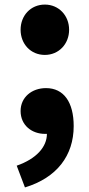

<svg xmlns="http://www.w3.org/2000/svg" viewBox="-20 -592 391 839"><path d="M176 -352C237 -352 282 -400 282 -462C282 -524 237 -572 176 -572C114 -572 70 -524 70 -462C70 -400 114 -352 176 -352ZM89 227C228 185 302 88 302 -41C302 -145 259 -207 181 -207C119 -207 70 -167 70 -107C70 -43 121 -7 176 -7H185C185 50 139 102 53 132Z"/></svg>

Font: Noto Sans CJK TC Black
Style: Regular
Weight: 900
Designer: Ryoko NISHIZUKA 西塚涼子 (kana, bopomofo & ideographs); Paul D. Hunt (Latin, Greek & Cyrillic); Sandoll Communications 산돌커뮤니
Foundry: Adobe
Version: Version 2.004;hotconv 1.0.118;makeotfexe 2.5.65603